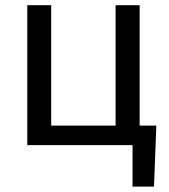

<svg xmlns="http://www.w3.org/2000/svg" viewBox="-20 -548 640 725"><path d="M83 -528.3H173.3V-73.7H416.5V-528.3H507.3V-73.7H570.3L561.5 156.7H480.5V0H83Z"/></svg>

Font: Roboto Mono
Style: Regular
Weight: 400
Designer: Google
Version: Version 2.000985; 2015; ttfautohint (v1.3)